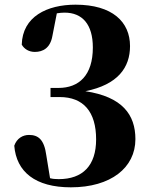

<svg xmlns="http://www.w3.org/2000/svg" viewBox="-20 -784 652 821"><path d="M283 17C454 17 559 -67 559 -189C559 -294 503 -370 345 -394C484 -422 536 -495 536 -587C536 -690 461 -764 303 -764C181 -764 76 -713 73 -593C84 -574 104 -562 129 -562C164 -562 195 -579 204 -630L223 -727C235 -729 246 -730 256 -730C332 -730 377 -680 377 -581C377 -462 318 -408 230 -408H196V-369H235C337 -369 391 -306 391 -188C391 -76 334 -18 231 -18C217 -18 205 -19 194 -22L178 -120C169 -187 144 -207 104 -207C78 -207 52 -193 41 -161C50 -49 131 17 283 17Z"/></svg>

Font: Source Han Serif KR Heavy
Style: Regular
Weight: 900
Designer: Ryoko NISHIZUKA 西塚涼子 (kana & ideographs); Frank Grießhammer (Latin, Greek & Cyrillic); Wenlong ZHANG 张文龙 (bopomofo); San
Foundry: Adobe
Version: Version 2.001;hotconv 1.1.0;makeotfexe 2.6.0